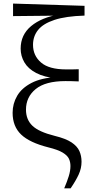

<svg xmlns="http://www.w3.org/2000/svg" viewBox="-20 -827 517 1070"><path d="M337.8 222.7Q354.2 184.3 363.4 154.3Q372.6 124.2 372.6 98.2Q372.6 75.7 364.1 57.6Q355.6 39.4 329.4 23.4Q303.1 7.5 249.3 -5.8Q144.8 -32.2 97.6 -77.4Q50.3 -122.6 50.3 -198.4Q50.3 -249.3 75.6 -292.9Q101 -336.5 155.8 -364.9Q210.6 -393.3 297.8 -398L296.6 -389.7Q226.2 -396.8 181.4 -420.4Q136.6 -443.9 115.8 -479.6Q95.1 -515.2 95.1 -556.1Q95.1 -633 153.7 -681.8Q212.4 -730.5 312.9 -746.8L303.7 -732V-739.8L52.7 -737.2V-807.1L451.1 -794.5V-740.1Q346.8 -736.9 283.6 -716.1Q220.3 -695.2 192.2 -660Q164 -624.8 164 -577.3Q164 -517.2 208.6 -478.7Q253.1 -440.2 348.7 -440.2Q361.1 -440.2 381.8 -440.2Q402.5 -440.2 418.7 -441.2V-373.3Q398.4 -374.3 378.2 -374.7Q358.1 -375.1 344.9 -375.1Q233.2 -375.1 179 -330.7Q124.8 -286.4 124.8 -215.9Q124.8 -160.6 160.5 -126.3Q196.2 -92 284.7 -69.9Q346.5 -54.9 378.4 -33.6Q410.4 -12.2 422.4 14.7Q434.4 41.6 434.4 74.4Q434.4 110.8 418.6 145.3Q402.9 179.8 373.5 222.7Z"/></svg>

Font: Noto Serif KR
Style: Regular
Weight: 200
Designer: Ryoko NISHIZUKA 西塚涼子 (kana & ideographs); Frank Grießhammer (Latin, Greek & Cyrillic); Wenlong ZHANG 张文龙 (bopomofo); San
Foundry: Adobe
Version: Version 2.001;hotconv 1.1.0;makeotfexe 2.6.0